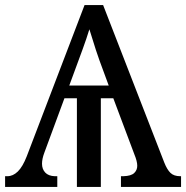

<svg xmlns="http://www.w3.org/2000/svg" viewBox="-20 -734 731 754"><path d="M0 0V-42H9Q31 -42 50 -60.5Q69 -79 85 -120L312 -714H385L625 -96Q636 -68 649.5 -55Q663 -42 688 -42H691V0H455V-42H465Q495 -43 507 -54.5Q519 -66 519 -83Q519 -92 516 -103.5Q513 -115 508 -127L425 -348H376V0H282V-348H233L154 -134Q145 -110 145 -91Q145 -70 157.5 -56.5Q170 -43 195 -42H205V0ZM252 -398H407L386 -455Q370 -497 356.5 -538Q343 -579 331 -619Q320 -583 305 -542Q290 -501 273 -455Z"/></svg>

Font: NotoSerif-Regular
Style: Regular
Weight: 400
Designer: Monotype Design Team
Foundry: Monotype Imaging Inc.
Version: Version 2.007; ttfautohint (v1.8) -l 8 -r 50 -G 200 -x 14 -D